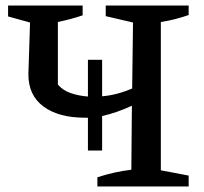

<svg xmlns="http://www.w3.org/2000/svg" viewBox="-20 -670 734 690"><path d="M296 -129V-247Q291 -247 285 -247Q191 -247 136.5 -287Q82 -327 82 -403L88 -589L9 -611V-650H277V-615Q257 -608 234.5 -602Q212 -596 188 -591V-366Q205 -346 232.5 -336Q260 -326 296 -323V-455H347V-324Q399 -328 455 -352L458 -589L360 -612V-650H658V-616Q635 -608 610 -601.5Q585 -595 558 -591V-58L658 -39V0H330V-33Q361 -43 392.5 -50Q424 -57 452 -60L454 -290Q428 -278 401 -268.5Q374 -259 347 -253V-129Z"/></svg>

Font: Piazzolla Medium
Style: Regular
Weight: 500
Designer: Juan Pablo del Peral
Foundry: Huerta Tipografica
Version: Version 1.330